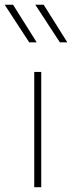

<svg xmlns="http://www.w3.org/2000/svg" viewBox="-45 -785 303 805"><path d="M108.9 -607.4 9.8 -765.1H-25.4L77.6 -607.4ZM237.3 -607.4 138.2 -765.1H103L206.1 -607.4ZM98.6 -483.4V0H127.9V-483.4Z"/></svg>

Font: Estedad-FD VF
Style: Regular
Weight: 100
Designer: Amin Abedi
Version: Version 7.3